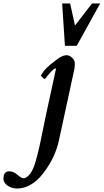

<svg xmlns="http://www.w3.org/2000/svg" viewBox="-170 -765 597 1106"><path d="M360 -745 262 -618 234 -745H188L204 -501H272L407 -745ZM-72 321C-44 321 -13 312 8 298C42 279 76 243 109 190C140 141 161 89 172 32L259 -370C260 -377 261 -387 261 -402C261 -422 236 -447 215 -447C203 -447 190 -443 178 -436C164 -428 145 -413 119 -392C88 -366 77 -350 65 -329L85 -309C92 -314 96 -317 97 -319C100 -326 103 -326 111 -337C117 -345 139 -370 148 -370C151 -370 152 -371 153 -372V-371C136 -289 112 -185 94 -99C76 -14 52 122 25 196C14 223 2 242 -13 253C-18 256 -24 262 -34 262C-38 262 -44 260 -50 256C-56 253 -65 246 -77 236C-89 227 -102 222 -116 222C-139 221 -150 236 -150 265C-150 298 -109 321 -72 321Z"/></svg>

Font: fbb
Style: Bold Italic
Weight: 700
Italic angle: -12°
Designer: David J. Perry, Michael Sharpe
Version: Version 0.991